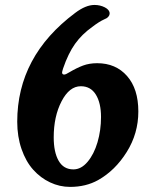

<svg xmlns="http://www.w3.org/2000/svg" viewBox="-20 -731 582 761"><path d="M48.3 -248.5Q48.3 -508.3 277.8 -679.7Q319.8 -711.4 354.5 -711.4Q377 -711.4 395.8 -701.7Q414.6 -691.9 414.6 -677.7Q414.6 -670.9 410.2 -665.8Q405.8 -660.6 402.3 -658.7Q398.9 -656.7 392.1 -653.8Q372.6 -645 345.2 -624Q304.7 -595.2 277.6 -557.4Q250.5 -519.5 230 -459.5Q226.1 -446.8 226.1 -443.8Q226.1 -435.5 234.4 -435.5Q240.7 -435.5 254.4 -444.3Q284.2 -461.9 309.1 -471.2Q334 -480.5 365.2 -480.5Q439 -480.5 483.6 -429.7Q528.3 -378.9 528.3 -289.1Q528.3 -202.1 482.4 -128.7Q436.5 -55.2 368.7 -17.1Q320.3 9.8 257.8 9.8Q216.3 9.8 178.5 -8.1Q140.6 -25.9 111.6 -58.3Q82.5 -90.8 65.4 -140.1Q48.3 -189.5 48.3 -248.5ZM192.9 -186.5Q192.9 -127.9 212.4 -93.8Q231.9 -59.6 271 -59.6Q301.8 -59.6 327.1 -89.6Q352.5 -119.6 366.5 -167.2Q380.4 -214.8 380.4 -267.1Q380.4 -322.8 359.9 -356Q339.4 -389.2 300.3 -389.2Q254.9 -389.2 223.9 -329.3Q192.9 -269.5 192.9 -186.5Z"/></svg>

Font: Cooper*
Style: Bold Italic
Weight: 700
Italic angle: -7°
Designer: Owen Earl
Foundry: indestructible type*
Version: Version 0.001